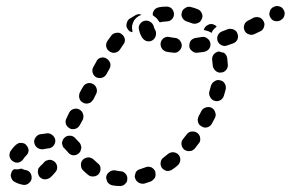

<svg xmlns="http://www.w3.org/2000/svg" viewBox="-20 -594 966 638"><path d="M395 18Q398 15 401 11Q403 6 403 1Q404 -9 397 -17Q390 -25 380 -25Q371 -26 362 -28Q352 -29 344 -23Q335 -17 333 -7Q332 -2 334 2Q335 7 337 11Q340 15 344 18Q349 21 354 22Q365 24 376 24Q381 25 386 23Q391 22 395 18ZM52 -34Q50 -33 47 -33Q38 -30 28 -32Q28 -32 27 -32Q25 -31 22 -28Q20 -26 19 -24Q17 -19 16 -14Q15 -9 17 -5Q18 0 21 4Q24 8 28 10Q40 17 56 20Q66 22 74 16Q83 10 85 0Q86 -11 81 -19Q75 -28 64 -29Q57 -31 53 -33Q53 -33 52 -33Q52 -34 52 -34ZM495 -4Q497 -9 497 -14Q497 -19 496 -24Q492 -33 483 -38Q473 -42 463 -38Q455 -35 446 -32Q441 -31 437 -28Q433 -25 431 -21Q429 -16 428 -11Q427 -6 429 -2Q432 8 441 13Q450 18 460 16Q470 13 481 9Q486 7 489 3Q493 0 495 -4ZM106 -26Q105 -21 107 -16Q108 -11 111 -7Q118 1 128 2Q139 2 147 -4Q156 -12 164 -22Q171 -30 170 -40Q169 -50 161 -57Q157 -60 152 -62Q148 -63 143 -63Q138 -62 133 -60Q129 -58 126 -54Q120 -47 115 -43Q111 -39 108 -35Q106 -30 106 -26ZM293 -8Q298 -8 302 -11Q306 -13 309 -17Q315 -26 314 -36Q313 -46 304 -52Q297 -58 291 -64Q283 -71 273 -71Q262 -70 255 -63Q248 -55 249 -45Q249 -34 257 -27Q265 -19 274 -12Q278 -9 283 -8Q288 -7 293 -8ZM574 -79Q567 -87 557 -88Q547 -89 539 -83Q531 -77 524 -71Q515 -65 514 -55Q512 -45 518 -36Q521 -32 525 -30Q529 -27 534 -26Q539 -25 544 -27Q549 -28 553 -31Q562 -37 570 -44Q578 -51 579 -61Q580 -71 574 -79ZM68 -111Q65 -115 61 -117Q56 -119 51 -119Q46 -120 41 -118Q37 -116 33 -113Q23 -104 15 -92Q10 -83 12 -73Q15 -63 23 -58Q32 -52 42 -54Q52 -57 58 -66Q61 -71 66 -76Q74 -83 75 -93Q75 -103 68 -111ZM241 -84Q245 -87 247 -91Q249 -96 250 -101Q251 -106 249 -110Q248 -115 245 -119Q235 -130 228 -137Q220 -144 210 -143Q200 -143 193 -135Q189 -131 188 -127Q186 -122 186 -117Q187 -112 189 -107Q191 -103 195 -100Q199 -96 206 -88Q212 -80 222 -78Q233 -77 241 -84ZM645 -136Q645 -141 642 -145Q640 -149 636 -152Q628 -158 617 -157Q607 -156 601 -148Q595 -140 589 -133Q582 -125 583 -114Q584 -104 592 -97Q596 -94 600 -93Q605 -91 610 -92Q615 -92 619 -94Q624 -97 627 -100Q634 -109 640 -117Q644 -121 645 -126Q646 -131 645 -136ZM158 -110Q161 -114 163 -119Q164 -124 164 -128Q162 -139 154 -145Q146 -152 136 -151Q125 -149 114 -148Q104 -146 98 -137Q92 -129 94 -119Q96 -109 104 -103Q113 -97 123 -98Q132 -100 141 -101Q146 -101 151 -104Q155 -106 158 -110ZM245 -178 255 -196Q259 -205 256 -215Q253 -225 244 -230Q235 -235 225 -232Q215 -229 210 -220L201 -201Q196 -192 199 -182Q202 -173 211 -168Q213 -167 214 -166Q216 -166 218 -165Q219 -165 220 -165Q228 -164 235 -168Q241 -171 245 -178ZM683 -236Q674 -240 664 -237Q654 -234 649 -225Q645 -216 640 -208Q638 -203 637 -198Q637 -193 638 -189Q639 -184 642 -180Q646 -176 650 -174Q659 -168 669 -171Q679 -174 684 -183Q689 -193 694 -202Q699 -211 695 -221Q692 -231 683 -236ZM253 -301 245 -286Q243 -282 243 -277Q242 -272 244 -267Q245 -263 248 -259Q251 -255 256 -253Q260 -250 265 -250Q270 -249 275 -251Q280 -252 284 -256Q287 -259 290 -263L297 -277L299 -281Q304 -290 301 -300Q298 -310 289 -315Q279 -320 270 -317Q260 -314 255 -304ZM712 -327Q701 -330 693 -324Q684 -319 681 -309Q679 -300 676 -291Q673 -281 678 -272Q683 -262 693 -259Q703 -256 712 -261Q721 -266 724 -276Q727 -287 730 -297Q732 -307 727 -316Q722 -325 712 -327ZM300 -337Q310 -333 320 -336Q329 -339 334 -348L344 -366Q349 -375 346 -385Q342 -395 333 -400Q324 -405 314 -402Q304 -399 300 -389L290 -371Q285 -362 288 -352Q291 -342 300 -337ZM725 -418Q725 -418 724 -418Q724 -419 723 -419Q715 -420 708 -423Q708 -423 707 -423Q707 -423 707 -423Q697 -421 690 -413Q684 -405 685 -395Q686 -385 687 -376Q687 -371 690 -367Q692 -362 696 -359Q699 -356 704 -354Q709 -352 714 -353Q724 -353 731 -361Q738 -369 737 -379Q736 -390 735 -401Q734 -406 732 -410Q729 -415 725 -418ZM679 -451Q677 -461 668 -467Q660 -473 650 -471Q640 -469 631 -468Q626 -468 622 -465Q617 -463 614 -459Q611 -455 610 -450Q609 -445 609 -440Q610 -430 619 -424Q627 -417 637 -419Q648 -420 659 -422Q669 -424 675 -432Q681 -441 679 -451ZM584 -441Q584 -446 583 -450Q581 -455 578 -459Q575 -463 571 -465Q567 -468 562 -468Q552 -469 543 -471Q533 -473 525 -468Q516 -462 514 -452Q513 -447 514 -442Q515 -437 518 -433Q520 -429 525 -426Q529 -423 534 -422Q544 -420 556 -419Q566 -417 574 -424Q582 -430 584 -441ZM344 -423Q353 -417 363 -419Q373 -421 379 -430Q384 -438 389 -445Q396 -453 395 -463Q393 -474 385 -480Q377 -487 367 -485Q356 -484 350 -476Q343 -467 337 -458Q331 -449 333 -439Q335 -429 344 -423ZM769 -482Q768 -487 764 -491Q761 -494 756 -496Q752 -498 747 -498Q742 -499 737 -497Q728 -493 719 -490Q709 -487 704 -477Q700 -468 703 -458Q707 -448 716 -444Q725 -439 735 -443Q745 -446 755 -450Q765 -454 769 -463Q773 -473 769 -482ZM469 -457Q474 -456 479 -457Q484 -458 488 -461Q496 -467 498 -477Q500 -487 495 -496Q492 -500 491 -506Q488 -516 480 -521Q471 -527 461 -525Q451 -523 445 -514Q439 -506 442 -495Q445 -480 453 -468Q456 -464 460 -461Q464 -458 469 -457ZM856 -523Q851 -533 842 -536Q832 -539 822 -535Q814 -530 805 -526Q795 -521 792 -512Q788 -502 793 -492Q797 -483 807 -480Q817 -476 826 -481Q835 -485 845 -490Q854 -494 857 -504Q861 -514 856 -523ZM657 -494Q658 -499 661 -503Q664 -508 669 -510Q676 -515 685 -514Q694 -512 700 -506Q698 -504 696 -502Q688 -496 684 -487Q683 -486 683 -484Q682 -485 681 -486Q673 -491 663 -493Q660 -494 657 -494ZM426 -527Q432 -535 440 -540Q445 -543 450 -545Q446 -547 440 -547Q435 -546 431 -544Q421 -538 411 -532Q403 -527 401 -516Q398 -506 404 -498Q407 -493 411 -490Q415 -488 420 -487Q420 -489 420 -491Q418 -500 419 -509Q421 -518 426 -527ZM584 -552Q581 -542 587 -533Q593 -524 603 -522Q610 -520 617 -517Q627 -513 636 -517Q646 -520 650 -530Q655 -539 651 -549Q647 -559 638 -563Q626 -568 613 -571Q603 -573 595 -567Q586 -562 584 -552ZM509 -521Q511 -520 513 -520Q515 -520 516 -521Q525 -522 535 -523Q545 -523 552 -531Q559 -539 558 -549Q557 -560 549 -567Q541 -573 531 -572Q519 -572 509 -570Q504 -569 500 -567Q495 -564 492 -560Q490 -556 488 -552Q487 -547 488 -543Q490 -542 492 -540Q500 -535 506 -526Q508 -524 509 -521ZM922 -562Q917 -571 907 -573Q897 -576 888 -570H887Q878 -564 876 -554Q873 -544 879 -535Q884 -526 894 -524Q904 -522 913 -527L914 -528Q923 -533 925 -543Q928 -553 922 -562Z"/></svg>

Font: FRB American Cursive Guidelines Dashed Black
Style: Bold Italic
Weight: 900
Italic angle: -25°
Version: Version 2.0;Modular Font Editor K font №1